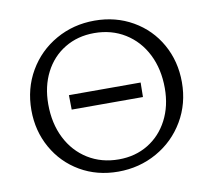

<svg xmlns="http://www.w3.org/2000/svg" viewBox="-76 -754 942 849"><g transform="rotate(-10 395.0 -329.0)"><path d="M57 -325Q57 -422 102.5 -500Q148 -578 226.5 -622.5Q305 -667 400 -667Q495 -667 571.5 -623Q648 -579 691 -502.5Q734 -426 734 -332Q734 -236 688 -158Q642 -80 563 -35.5Q484 9 389 9Q294 9 218.5 -35Q143 -79 100 -155.5Q57 -232 57 -325ZM401 -44Q475 -44 532.5 -79Q590 -114 622.5 -176.5Q655 -239 655 -319Q655 -405 621.5 -471.5Q588 -538 527.5 -575.5Q467 -613 389 -613Q315 -613 257 -578Q199 -543 167 -480.5Q135 -418 135 -338Q135 -252 168.5 -185.5Q202 -119 262.5 -81.5Q323 -44 401 -44ZM554 -362 553 -297H233L232 -362Z"/></g></svg>

Font: QiushuiShotai Bright
Style: Regular
Weight: 400
Designer: Christian Thalmann (Catharsis Fonts)
Version: Version 1.250;